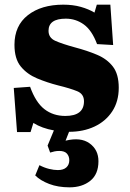

<svg xmlns="http://www.w3.org/2000/svg" viewBox="-20 -551 556 823"><path d="M278 252Q229 252 191 237.5Q153 223 131 201L149 157Q170 168 190.5 173Q211 178 228 178Q252 178 264.5 166.5Q277 155 277 136Q277 119 267 107.5Q257 96 234 96Q223 96 213.5 98Q204 100 195 103L184 73L211 8Q160 -1 123 -24L111 15H53L39 -174L109 -179Q133 -112 170.5 -83Q208 -54 260 -54Q340 -54 340 -117Q340 -148 311 -160Q282 -172 229 -185Q182 -197 139 -215Q96 -233 69 -266Q42 -299 42 -359Q42 -441 99.5 -486Q157 -531 251 -531Q293 -531 326.5 -521.5Q360 -512 385 -497L395 -531H453L465 -358L396 -362Q374 -421 339.5 -446Q305 -471 262 -471Q188 -471 188 -419Q188 -389 217 -376Q246 -363 301 -348Q354 -334 396.5 -316Q439 -298 464 -265.5Q489 -233 489 -175Q489 -116 461 -73.5Q433 -31 385 -8.5Q337 14 276 14L261 52Q326 36 364 63.5Q402 91 402 140Q402 196 367 224Q332 252 278 252Z"/></svg>

Font: Literata 36pt ExtraBold
Style: Regular
Weight: 800
Designer: Latin by Veronika Burian and Jose Scaglione. Greek by Irene Vlachou. Cyrillic by Vera Evstafieva.
Foundry: TypeTogether
Version: Version 3.002